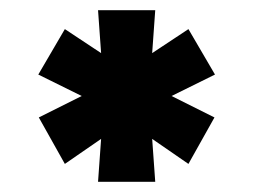

<svg xmlns="http://www.w3.org/2000/svg" viewBox="-20 -719 496 376"><path d="M278 -447 284 -363H172L178 -447L107 -398L56 -489L140 -531L55 -573L107 -662L178 -615L172 -699H284L278 -615L349 -662L401 -573L316 -531L400 -489L349 -398Z"/></svg>

Font: Montreal
Style: Bold
Weight: 700
Designer: Julieta Ulanovsky, usr_local_share
Foundry: Julieta Ulanovsky, usr_local_share
Version: Version 2.001